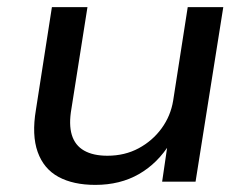

<svg xmlns="http://www.w3.org/2000/svg" viewBox="-20 -511 699 540"><path d="M248 9Q186 9 144.5 -13.5Q103 -36 86 -83.5Q69 -131 81 -202L126 -491H226L181 -206Q173 -161 182 -131.5Q191 -102 216.5 -87.5Q242 -73 282 -73Q331 -73 370 -94Q409 -115 434.5 -150Q460 -185 467 -228L508 -491H608L530 0H436L452 -109H459Q424 -52 371 -21.5Q318 9 248 9Z"/></svg>

Font: Nunito Sans 10pt SemiExpanded Medium
Style: Italic
Weight: 500
Width: 6
Italic angle: -9°
Designer: Vernon Adams
Foundry: Vernon Adams
Version: Version 3.101;gftools[0.9.27]